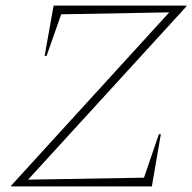

<svg xmlns="http://www.w3.org/2000/svg" viewBox="-20 -664 685 684"><path d="M644 -641 80 -24 493 -31 546 -186H553L521 0H20V-3L583 -620L198 -613L146 -465H139L171 -644H644Z"/></svg>

Font: Piazzolla SC Thin
Style: Italic
Weight: 100
Italic angle: -11.3°
Designer: Juan Pablo del Peral
Foundry: Huerta Tipografica
Version: Version 1.330